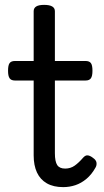

<svg xmlns="http://www.w3.org/2000/svg" viewBox="-20 -750 428 787"><path d="M239 17Q199 17 172 1.5Q145 -14 131.5 -43Q118 -72 118 -113V-420H41Q26 -420 19.5 -429Q13 -438 13 -460Q13 -483 19.5 -491.5Q26 -500 41 -500H118V-704Q118 -717 128.5 -723.5Q139 -730 161 -730Q183 -730 194 -723.5Q205 -717 205 -704V-500H331Q346 -500 352.5 -491.5Q359 -483 359 -460Q359 -438 352.5 -429Q346 -420 331 -420H205V-122Q205 -88 214.5 -73.5Q224 -59 247 -59Q269 -59 286 -71Q303 -83 321 -104Q331 -115 341 -113Q351 -111 361 -103Q374 -94 375.5 -83.5Q377 -73 372 -64Q356 -35 334.5 -17Q313 1 289 9Q265 17 239 17Z"/></svg>

Font: Playwrite IT Trad
Style: Regular
Weight: 400
Designer: Veronika Burian, José Scaglione
Foundry: TypeTogether
Version: Version 1.002